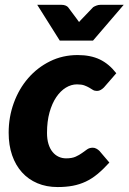

<svg xmlns="http://www.w3.org/2000/svg" viewBox="-20 -748 520 776"><path d="M422 -91Q397 -63.5 374 -44.5Q351 -25.5 326.5 -14Q302 -2.5 274.2 2.8Q246.5 8 213 8Q167.5 8 131 -7.5Q94.5 -23 68.8 -51.5Q43 -80 29 -120.5Q15 -161 15 -211.5Q15 -275 35.8 -332Q56.5 -389 93.8 -432Q131 -475 182 -500.2Q233 -525.5 294 -525.5Q346 -525.5 383.2 -507.8Q420.5 -490 450 -452L400 -394.5Q394.5 -389 387.5 -384.8Q380.5 -380.5 372 -380.5Q362 -380.5 355.2 -384.8Q348.5 -389 340.5 -393.8Q332.5 -398.5 321 -402.8Q309.5 -407 291 -407Q268 -407 246.2 -393.8Q224.5 -380.5 207.5 -355.5Q190.5 -330.5 180.2 -294Q170 -257.5 170 -211Q170 -185 176 -165.8Q182 -146.5 192.5 -133.8Q203 -121 217 -114.5Q231 -108 247 -108Q271 -108 285.8 -114.8Q300.5 -121.5 311.5 -129.5Q322.5 -137.5 332 -144.2Q341.5 -151 355 -151Q362.5 -151 369.5 -147.2Q376.5 -143.5 382 -138L422 -91ZM480 -728.5 356 -584H221.5L130.5 -728.5H229Q237.5 -728.5 244.5 -725.8Q251.5 -723 255 -719L289 -673.5Q293.5 -668 299.5 -659Q303 -663 306.2 -666.5Q309.5 -670 313 -673.5L356.5 -719Q361 -722 369 -725.2Q377 -728.5 385.5 -728.5Z"/></svg>

Font: Lato ExtraBold
Style: Italic
Weight: 800
Italic angle: -7°
Designer: Lukasz Dziedzic with Adam Twardoch and Botio Nikoltchev
Foundry: tyPoland Lukasz Dziedzic
Version: Version 2.015; 2015-08-06; http://www.latofonts.com/